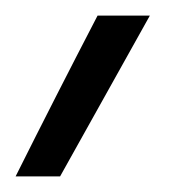

<svg xmlns="http://www.w3.org/2000/svg" viewBox="-25 -106 245 246"><path d="M167 -86Q138 -34 109.5 17Q81 68 52 120H-5Q21 68 47 17Q73 -34 100 -86Z"/></svg>

Font: Josefin Slab SemiBold
Style: Italic
Weight: 600
Italic angle: -12°
Designer: Santiago Orozco
Foundry: Typemade
Version: Version 2.000